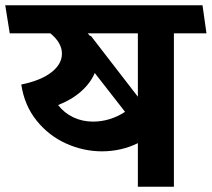

<svg xmlns="http://www.w3.org/2000/svg" viewBox="-41 -711 806 731"><path d="M621.1 0H483.9V-166Q421.9 -135.3 348.1 -134.8Q276.4 -134.8 210.2 -164.8Q144 -194.8 97.9 -252.4Q51.8 -310.1 40 -389.2Q114.3 -404.3 154.5 -435.5Q194.8 -466.8 194.8 -506.8Q194.8 -547.9 150.9 -584H-3.9L-21 -690.9H730L745.1 -584H621.1ZM293 -584 301.8 -574.2H305.2L483.9 -342.8V-584ZM435.1 -285.2 319.8 -433.1Q303.7 -395 267.8 -363Q231.9 -331.1 180.2 -311Q204.1 -280.3 238.5 -264.2Q272.9 -248 313 -248Q377.9 -248 435.1 -285.2Z"/></svg>

Font: Kadwa
Style: Bold
Weight: 700
Designer: Sol Matas
Foundry: Sol Matas
Version: Version 1.001;PS 001.000;hotconv 1.0.70;makeotf.lib2.5.58329